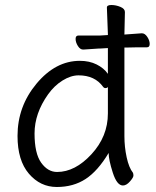

<svg xmlns="http://www.w3.org/2000/svg" viewBox="-20 -729 623 767"><path d="M411 -381Q407 -377 401.5 -377Q396 -377 392 -382Q359 -428 294 -428Q263 -428 230 -407.5Q197 -387 172 -352Q118 -276 118 -196Q118 -116 144.5 -79Q171 -42 208 -42Q280 -42 345.5 -113Q411 -184 411 -276ZM411 -589V-593L407 -699Q407 -709 425 -709Q443 -709 461 -701.5Q479 -694 479 -681L477 -592V-591Q510 -593 546 -596H547Q559 -596 568.5 -581.5Q578 -567 578 -553.5Q578 -540 567 -540H529Q502 -540 482 -539H477V-185Q477 -142 486 -100.5Q495 -59 511 -39Q513 -35 513 -27.5Q513 -20 499 -4Q485 12 471 12Q447 12 430.5 -39.5Q414 -91 414 -118Q371 -46 322 -14Q273 18 207 18Q141 18 95.5 -35Q50 -88 50 -186Q50 -304 126 -395Q202 -486 299 -486Q337 -486 366 -471.5Q395 -457 411 -434V-537L378 -535H373Q372 -535 313 -531H312Q300 -531 291 -545.5Q282 -560 282 -573.5Q282 -587 293 -587H378Z"/></svg>

Font: Fusion Kai T
Style: Regular
Weight: 400
Designer: Fontworks Inc.
Version: Version 24.134;May 13, 2024